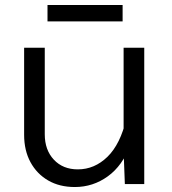

<svg xmlns="http://www.w3.org/2000/svg" viewBox="-20 -740 690 772"><path d="M160 -548V-200Q160 -137 196.5 -98Q233 -59 293 -59Q360 -59 412 -109.5Q464 -160 488 -263L503 -156Q473 -74 413.5 -31Q354 12 281 12Q219 12 173.5 -14.5Q128 -41 102.5 -88Q77 -135 77 -198V-548ZM560 -548V0H482L477 -132V-548ZM171 -654V-720H473V-654Z"/></svg>

Font: Azeret Mono Light
Style: Regular
Weight: 300
Designer: Martin Vácha
Foundry: Displaay
Version: Version 1.002